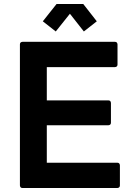

<svg xmlns="http://www.w3.org/2000/svg" viewBox="-20 -944 660 964"><path d="M569 0H93Q81 0 80 -13V-721Q80 -733 93 -734H557Q569 -734 570 -721V-620Q570 -608 557 -607H215V-440H524Q536 -440 537 -427V-328Q537 -316 524 -315H215V-127H569Q581 -127 582 -114V-13Q582 -1 569 0ZM401 -786 331 -875 260 -786 195 -837 264 -924H398L466 -837Z"/></svg>

Font: YamahaIndonesia935. App
Style: Bold
Weight: 700
Designer: Dalton Maag Ltd
Foundry: Dalton Maag Ltd
Version: Version 1.002; January 01, 2024; Regular/Italic